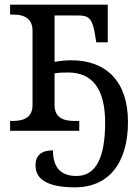

<svg xmlns="http://www.w3.org/2000/svg" viewBox="-20 -556 589 816"><path d="M438 -536.1H22.9V-494.1H36.1C90.8 -494.1 118.2 -471.2 118.2 -425.8V-108.9C118.2 -64.5 90.8 -42 36.1 -42H22.9V0H316.9V-42H293.9C239.3 -42 211.9 -64.5 211.9 -108.9V-244.1C225.6 -246.6 244.1 -248 268.1 -248C374 -248 426.8 -176.8 426.8 -34.2C426.8 116.7 386.2 191.9 305.2 191.9C238.3 191.9 205.1 155.8 205.1 83C155.8 83 130.9 104.5 130.9 147C130.9 209 187 240.2 299.8 240.2C436 240.2 523.9 144 523.9 -38.1C523.9 -210 431.2 -299.8 283.2 -299.8C258.3 -299.8 234.4 -297.4 211.9 -293V-490.2H314C356.4 -490.2 372.6 -478 383.8 -409.2L389.2 -376H438Z"/></svg>

Font: The Erased English
Style: Regular
Weight: 400
Designer: Monotype Design team + ligartures altered by 180 Amsterdam
Foundry: Monotype Imaging Inc.
Version: Version 1.030;Glyphs 3.1.2 (3151)